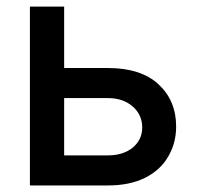

<svg xmlns="http://www.w3.org/2000/svg" viewBox="-20 -566 605 586"><path d="M151.4 -358.4Q190.4 -358.4 309.6 -358.4Q410.2 -358.4 463.9 -308.6Q517.6 -258.8 517.6 -179.7Q517.6 -128.9 493.2 -87.9Q469.7 -46.9 422.9 -23.4Q376 0 309.6 0Q230.5 0 71.3 0Q71.3 -136.7 71.3 -545.9Q97.7 -545.9 175.8 -545.9Q175.8 -431.6 175.8 -91.8Q209 -91.8 309.6 -91.8Q355.5 -91.8 384.8 -115.2Q414.1 -139.6 414.1 -176.8Q414.1 -215.8 384.8 -241.2Q355.5 -266.6 309.6 -266.6Q256.8 -266.6 151.4 -266.6Q151.4 -289.1 151.4 -358.4Z"/></svg>

Font: DeepSea
Style: Medium
Weight: 500
Designer: Stem
Version: Version 3.019;git-0a5106e0b